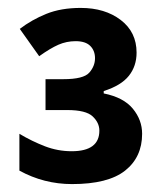

<svg xmlns="http://www.w3.org/2000/svg" viewBox="-20 -873 419 485"><path d="M184 -853Q245 -853 285 -822.5Q325 -792 325 -740Q325 -706 305.5 -681.5Q286 -657 242 -643V-637Q292 -627 315.5 -598.5Q339 -570 339 -535Q339 -476 296 -442Q253 -408 162 -408Q91 -408 29 -442V-535Q61 -516 93.5 -503.5Q126 -491 161 -491Q231 -491 231 -543Q231 -563 214 -579Q197 -595 150 -595H95V-673H140Q191 -673 205.5 -689.5Q220 -706 220 -726Q220 -745 208 -757Q196 -769 171 -769Q148 -769 127.5 -760Q107 -751 79 -731L30 -800Q60 -823 97 -838Q134 -853 184 -853Z"/></svg>

Font: Noto IKEA Arabic
Style: Bold
Weight: 700
Designer: Monotype Design Team
Foundry: Monotype Imaging Inc.
Version: Version 1.200